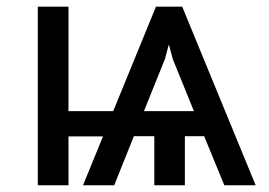

<svg xmlns="http://www.w3.org/2000/svg" viewBox="-20 -548 795 568"><path d="M182.6 -219.2H314.9L441.4 -528.3H519L736.3 0H643.6L584 -145H526.9V0H436.5V-145H376L317.9 0H225.6L284.7 -144.5H182.6V0H91.8V-528.3H182.6ZM405.8 -219.2H553.7L491.2 -373L479.5 -416.5L467.8 -373Z"/></svg>

Font: Mardoto
Style: Regular
Weight: 400
Designer: Christian Robertson, Vahan Hovhannisyan
Foundry: Google
Version: Version 1.000